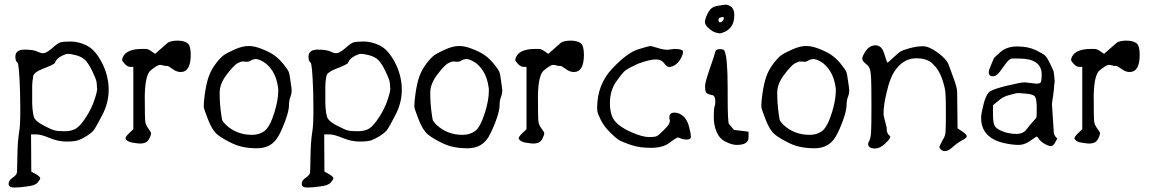

<svg xmlns="http://www.w3.org/2000/svg" viewBox="-20 -631 5013 836"><path d="M46.9 -381.8Q46.9 -382.8 46.9 -383.8Q46.9 -415 86.9 -415Q127.9 -415 145.5 -405.3Q157.2 -399.4 167 -399.4Q170.9 -400.4 174.8 -400.4Q187.5 -404.3 209 -422.9Q230.5 -442.4 242.7 -446.3Q254.9 -450.2 288.6 -450.2Q322.3 -450.2 357.9 -432.6Q393.6 -415 422.4 -360.8Q451.2 -306.6 453.1 -247.1Q453.1 -243.2 453.1 -239.3Q453.1 -183.6 425.8 -130.9Q396.5 -74.2 387.2 -63Q377.9 -51.8 357.9 -39.1Q337.9 -26.4 321.3 -20.5Q304.7 -14.6 269 -14.6Q233.4 -14.6 195.8 -30.3Q158.2 -45.9 137.7 -45.9H115.2Q115.2 35.2 116.2 116.2L137.7 127.9Q154.3 138.7 155.3 144.5Q155.3 150.4 143.6 164.1Q130.9 177.7 97.7 180.7Q66.4 185.5 43 185.5Q42 185.5 41 185.5Q17.6 185.5 17.6 169.9V168.9Q17.6 154.3 35.2 142.6Q52.7 130.9 53.7 119.6Q54.7 108.4 55.7 46.9Q56.6 -14.6 63.5 -57.6Q68.4 -85 68.4 -151.4Q68.4 -184.6 67.4 -226.6Q63.5 -354.5 55.7 -358.9Q47.9 -363.3 46.9 -381.8ZM120.1 -252Q120.1 -252 120.1 -180.7Q122.1 -128.9 131.3 -114.3Q140.6 -99.6 172.9 -83Q205.1 -66.4 218.3 -63Q231.4 -59.6 261.7 -59.6Q292 -59.6 311 -71.3Q330.1 -83 355 -121.6Q379.9 -160.2 391.6 -197.3Q403.3 -232.4 403.3 -246.1L402.3 -247.1Q402.3 -260.7 400.4 -273.9Q398.4 -287.1 381.3 -322.3Q364.3 -357.4 349.1 -371.1Q334 -384.8 310.5 -390.6Q287.1 -396.5 276.9 -396.5Q266.6 -396.5 252.9 -389.6Q224.6 -376 219.7 -358.4Q217.8 -350.6 163.1 -330.1Q127.9 -315.4 125 -300.8Q120.1 -274.4 120.1 -256.8Q120.1 -256.8 120.1 -252Z M710.9 -445.3Q725.6 -454.1 752.9 -454.1Q780.3 -454.1 795.4 -443.8Q810.5 -433.6 810.5 -392.6Q810.5 -317.4 766.6 -317.4Q749 -317.4 731.4 -330.6Q713.9 -343.8 708 -343.8Q708 -343.8 700.2 -343.8Q682.6 -348.6 676.8 -348.6Q665 -348.6 635.7 -324.2Q612.3 -304.7 610.4 -215.8V-209Q610.4 -113.3 612.8 -99.6Q615.2 -85.9 626 -71.3Q637.7 -54.7 637.7 -52.7V-49.8Q637.7 -43 630.4 -28.3Q623 -13.7 612.3 -9.8Q601.6 -5.9 591.3 -5.9Q581.1 -5.9 557.6 -9.8Q533.2 -13.7 526.4 -27.3Q526.4 -36.1 541 -49.8L560.5 -68.4V-339.8H547.9Q535.2 -339.8 523.4 -352.5Q511.7 -365.2 511.7 -370.1Q511.7 -375 515.6 -383.8Q532.2 -418 599.6 -418Q599.6 -418 613.3 -418Q625 -418 638.7 -408.2L655.3 -396.5Z M1122.1 -417Q1157.2 -403.3 1177.7 -387.7Q1198.2 -372.1 1216.3 -349.1Q1234.4 -326.2 1237.8 -316.4Q1241.2 -306.6 1243.2 -289.1L1249 -249Q1250 -242.2 1250 -236.3Q1250 -222.7 1245.1 -210.9Q1238.3 -195.3 1238.3 -172.4Q1238.3 -149.4 1222.7 -106.4Q1207 -63.5 1190.4 -35.2Q1161.1 14.6 1098.6 14.6Q1036.1 14.6 992.2 -6.3Q948.2 -27.3 926.3 -45.4Q904.3 -63.5 886.7 -108.4Q869.1 -153.3 867.2 -165Q867.2 -165 867.2 -171.9Q867.2 -187.5 872.1 -223.6Q878.9 -270.5 889.6 -299.8Q900.4 -329.1 920.4 -355Q940.4 -380.9 954.1 -390.6Q967.8 -400.4 1001.5 -415.5Q1035.2 -430.7 1062.5 -430.7Q1089.8 -430.7 1122.1 -417ZM1093.8 -374Q1081.1 -373 1071.3 -367.2Q1062.5 -361.3 1054.7 -362.3Q1053.7 -362.3 1052.7 -362.3Q1043.9 -363.3 1036.1 -363.3Q1028.3 -363.3 1013.2 -355Q998 -346.7 967.8 -307.1Q937.5 -267.6 936.5 -230.5Q936.5 -230.5 936.5 -217.8Q936.5 -187.5 940.4 -154.3Q945.3 -115.2 947.3 -108.9Q949.2 -102.5 962.9 -87.9Q1010.7 -43.9 1076.2 -43.9Q1076.2 -43.9 1079.1 -43.9Q1108.4 -43.9 1131.8 -60.5Q1155.3 -78.1 1175.8 -144.5Q1191.4 -197.3 1191.4 -232.4Q1192.4 -242.2 1190.4 -252Q1184.6 -293 1167 -320.8Q1149.4 -348.6 1127.9 -361.3Q1106.4 -374 1093.8 -374Z M1323.2 -381.8Q1323.2 -382.8 1323.2 -383.8Q1323.2 -415 1363.3 -415Q1404.3 -415 1421.9 -405.3Q1433.6 -399.4 1443.4 -399.4Q1447.3 -400.4 1451.2 -400.4Q1463.9 -404.3 1485.4 -422.9Q1506.8 -442.4 1519 -446.3Q1531.2 -450.2 1564.9 -450.2Q1598.6 -450.2 1634.3 -432.6Q1669.9 -415 1698.7 -360.8Q1727.5 -306.6 1729.5 -247.1Q1729.5 -243.2 1729.5 -239.3Q1729.5 -183.6 1702.1 -130.9Q1672.9 -74.2 1663.6 -63Q1654.3 -51.8 1634.3 -39.1Q1614.3 -26.4 1597.7 -20.5Q1581.1 -14.6 1545.4 -14.6Q1509.8 -14.6 1472.2 -30.3Q1434.6 -45.9 1414.1 -45.9H1391.6Q1391.6 35.2 1392.6 116.2L1414.1 127.9Q1430.7 138.7 1431.6 144.5Q1431.6 150.4 1419.9 164.1Q1407.2 177.7 1374 180.7Q1342.8 185.5 1319.3 185.5Q1318.4 185.5 1317.4 185.5Q1293.9 185.5 1293.9 169.9V168.9Q1293.9 154.3 1311.5 142.6Q1329.1 130.9 1330.1 119.6Q1331.1 108.4 1332 46.9Q1333 -14.6 1339.8 -57.6Q1344.7 -85 1344.7 -151.4Q1344.7 -184.6 1343.8 -226.6Q1339.8 -354.5 1332 -358.9Q1324.2 -363.3 1323.2 -381.8ZM1396.5 -252Q1396.5 -252 1396.5 -180.7Q1398.4 -128.9 1407.7 -114.3Q1417 -99.6 1449.2 -83Q1481.4 -66.4 1494.6 -63Q1507.8 -59.6 1538.1 -59.6Q1568.4 -59.6 1587.4 -71.3Q1606.4 -83 1631.3 -121.6Q1656.2 -160.2 1668 -197.3Q1679.7 -232.4 1679.7 -246.1L1678.7 -247.1Q1678.7 -260.7 1676.8 -273.9Q1674.8 -287.1 1657.7 -322.3Q1640.6 -357.4 1625.5 -371.1Q1610.4 -384.8 1586.9 -390.6Q1563.5 -396.5 1553.2 -396.5Q1543 -396.5 1529.3 -389.6Q1501 -376 1496.1 -358.4Q1494.1 -350.6 1439.5 -330.1Q1404.3 -315.4 1401.4 -300.8Q1396.5 -274.4 1396.5 -256.8Q1396.5 -256.8 1396.5 -252Z M2039.1 -417Q2074.2 -403.3 2094.7 -387.7Q2115.2 -372.1 2133.3 -349.1Q2151.4 -326.2 2154.8 -316.4Q2158.2 -306.6 2160.2 -289.1L2166 -249Q2167 -242.2 2167 -236.3Q2167 -222.7 2162.1 -210.9Q2155.3 -195.3 2155.3 -172.4Q2155.3 -149.4 2139.6 -106.4Q2124 -63.5 2107.4 -35.2Q2078.1 14.6 2015.6 14.6Q1953.1 14.6 1909.2 -6.3Q1865.2 -27.3 1843.3 -45.4Q1821.3 -63.5 1803.7 -108.4Q1786.1 -153.3 1784.2 -165Q1784.2 -165 1784.2 -171.9Q1784.2 -187.5 1789.1 -223.6Q1795.9 -270.5 1806.6 -299.8Q1817.4 -329.1 1837.4 -355Q1857.4 -380.9 1871.1 -390.6Q1884.8 -400.4 1918.5 -415.5Q1952.1 -430.7 1979.5 -430.7Q2006.8 -430.7 2039.1 -417ZM2010.7 -374Q1998 -373 1988.3 -367.2Q1979.5 -361.3 1971.7 -362.3Q1970.7 -362.3 1969.7 -362.3Q1960.9 -363.3 1953.1 -363.3Q1945.3 -363.3 1930.2 -355Q1915 -346.7 1884.8 -307.1Q1854.5 -267.6 1853.5 -230.5Q1853.5 -230.5 1853.5 -217.8Q1853.5 -187.5 1857.4 -154.3Q1862.3 -115.2 1864.3 -108.9Q1866.2 -102.5 1879.9 -87.9Q1927.7 -43.9 1993.2 -43.9Q1993.2 -43.9 1996.1 -43.9Q2025.4 -43.9 2048.8 -60.5Q2072.3 -78.1 2092.8 -144.5Q2108.4 -197.3 2108.4 -232.4Q2109.4 -242.2 2107.4 -252Q2101.6 -293 2084 -320.8Q2066.4 -348.6 2044.9 -361.3Q2023.4 -374 2010.7 -374Z M2422.9 -445.3Q2437.5 -454.1 2464.8 -454.1Q2492.2 -454.1 2507.3 -443.8Q2522.5 -433.6 2522.5 -392.6Q2522.5 -317.4 2478.5 -317.4Q2460.9 -317.4 2443.4 -330.6Q2425.8 -343.8 2419.9 -343.8Q2419.9 -343.8 2412.1 -343.8Q2394.5 -348.6 2388.7 -348.6Q2377 -348.6 2347.7 -324.2Q2324.2 -304.7 2322.3 -215.8V-209Q2322.3 -113.3 2324.7 -99.6Q2327.1 -85.9 2337.9 -71.3Q2349.6 -54.7 2349.6 -52.7V-49.8Q2349.6 -43 2342.3 -28.3Q2335 -13.7 2324.2 -9.8Q2313.5 -5.9 2303.2 -5.9Q2293 -5.9 2269.5 -9.8Q2245.1 -13.7 2238.3 -27.3Q2238.3 -36.1 2252.9 -49.8L2272.5 -68.4V-339.8H2259.8Q2247.1 -339.8 2235.4 -352.5Q2223.6 -365.2 2223.6 -370.1Q2223.6 -375 2227.5 -383.8Q2244.1 -418 2311.5 -418Q2311.5 -418 2325.2 -418Q2336.9 -418 2350.6 -408.2L2367.2 -396.5Z M2836.9 -372.1H2833Q2809.6 -372.1 2757.8 -353.5Q2715.8 -334 2702.6 -323.7Q2689.5 -313.5 2662.6 -274.9Q2635.7 -236.3 2635.7 -182.1Q2635.7 -127.9 2659.2 -101.6Q2682.6 -75.2 2730.5 -54.7Q2778.3 -34.2 2805.2 -34.2Q2832 -34.2 2840.3 -38.6Q2848.6 -43 2868.7 -63Q2888.7 -83 2892.6 -90.8Q2895.5 -96.7 2896.5 -102.5Q2896.5 -102.5 2896.5 -107.4Q2894.5 -115.2 2894.5 -119.1Q2894.5 -140.6 2916 -140.6Q2916 -140.6 2917 -140.6Q2937.5 -140.6 2955.1 -125Q2972.7 -109.4 2980.5 -78.6Q2988.3 -47.9 2988.3 -35.6Q2988.3 -23.4 2970.7 -23.4Q2955.1 -23.4 2944.3 -28.3Q2936.5 -32.2 2930.7 -32.2Q2929.7 -31.2 2927.7 -31.2Q2921.9 -29.3 2893.6 -8.3Q2865.2 12.7 2814.5 12.7Q2763.7 12.7 2726.6 0Q2689.5 -12.7 2674.8 -21.5Q2660.2 -30.3 2634.3 -56.6Q2608.4 -83 2595.7 -109.4Q2583 -135.7 2581.5 -144Q2580.1 -152.3 2580.1 -161.1Q2580.1 -262.7 2645.5 -332Q2710.9 -401.4 2758.3 -416Q2805.7 -430.7 2811.5 -430.7Q2817.4 -430.7 2841.3 -422.9Q2865.2 -415 2886.7 -414.1L2915 -418Q2954.1 -418 2954.1 -405.8Q2954.1 -393.6 2943.8 -375.5Q2933.6 -357.4 2919.9 -348.6Q2906.2 -339.8 2895.5 -339.8L2894.5 -338.9Q2883.8 -338.9 2872.1 -355.5Q2859.4 -372.1 2836.9 -372.1Z M3154.8 -606.9Q3177.2 -597.2 3177.2 -565.4Q3177.2 -533.7 3164.6 -516.6Q3151.9 -499.5 3136.2 -492.7Q3120.6 -485.8 3114.7 -485.8Q3108.9 -485.8 3096.2 -489.3Q3083.5 -492.7 3066.4 -507.3Q3049.3 -522 3049.3 -534.7Q3049.3 -547.4 3059.6 -568.8Q3069.8 -590.3 3081.1 -597.2Q3092.3 -604 3106 -606Q3119.6 -607.9 3127.9 -609.4Q3136.2 -610.8 3140.6 -610.8Q3145 -610.8 3154.8 -606.9ZM3129.4 -557.1Q3108.9 -556.2 3108.4 -544.9Q3107.9 -533.7 3114.3 -533.7Q3120.6 -533.7 3126 -539.1Q3131.3 -544.4 3131.3 -550.8Q3131.3 -557.1 3129.4 -557.1ZM3175.8 -65.4 3239.3 -57.6V-32.2Q3239.3 0 3187.5 0Q3168 0 3140.6 -13.2Q3113.3 -26.4 3100.6 -55.7Q3087.9 -85 3087.9 -120.6Q3087.9 -156.2 3091.3 -167Q3094.7 -177.7 3094.7 -186.5Q3094.7 -213.9 3082 -216.8Q3058.6 -220.7 3054.2 -229Q3049.8 -237.3 3049.8 -254.9Q3049.8 -272.5 3070.8 -332.5Q3091.8 -392.6 3094.2 -404.8Q3096.7 -417 3113.8 -417Q3130.9 -417 3133.8 -411.1Q3148.4 -385.7 3148.4 -244.1Q3148.4 -244.1 3148.4 -210Q3148.4 -96.7 3154.3 -90.8Q3165 -78.1 3175.8 -65.4Z M3549.8 -417Q3585 -403.3 3605.5 -387.7Q3626 -372.1 3644 -349.1Q3662.1 -326.2 3665.5 -316.4Q3668.9 -306.6 3670.9 -289.1L3676.8 -249Q3677.7 -242.2 3677.7 -236.3Q3677.7 -222.7 3672.9 -210.9Q3666 -195.3 3666 -172.4Q3666 -149.4 3650.4 -106.4Q3634.8 -63.5 3618.2 -35.2Q3588.9 14.6 3526.4 14.6Q3463.9 14.6 3419.9 -6.3Q3376 -27.3 3354 -45.4Q3332 -63.5 3314.5 -108.4Q3296.9 -153.3 3294.9 -165Q3294.9 -165 3294.9 -171.9Q3294.9 -187.5 3299.8 -223.6Q3306.6 -270.5 3317.4 -299.8Q3328.1 -329.1 3348.1 -355Q3368.2 -380.9 3381.8 -390.6Q3395.5 -400.4 3429.2 -415.5Q3462.9 -430.7 3490.2 -430.7Q3517.6 -430.7 3549.8 -417ZM3521.5 -374Q3508.8 -373 3499 -367.2Q3490.2 -361.3 3482.4 -362.3Q3481.4 -362.3 3480.5 -362.3Q3471.7 -363.3 3463.9 -363.3Q3456.1 -363.3 3440.9 -355Q3425.8 -346.7 3395.5 -307.1Q3365.2 -267.6 3364.3 -230.5Q3364.3 -230.5 3364.3 -217.8Q3364.3 -187.5 3368.2 -154.3Q3373 -115.2 3375 -108.9Q3377 -102.5 3390.6 -87.9Q3438.5 -43.9 3503.9 -43.9Q3503.9 -43.9 3506.8 -43.9Q3536.1 -43.9 3559.6 -60.5Q3583 -78.1 3603.5 -144.5Q3619.1 -197.3 3619.1 -232.4Q3620.1 -242.2 3618.2 -252Q3612.3 -293 3594.7 -320.8Q3577.1 -348.6 3555.7 -361.3Q3534.2 -374 3521.5 -374Z M3874 -319.3Q3854.5 -290 3840.8 -229.5Q3827.1 -174.8 3827.1 -134.8Q3827.1 -126 3840.8 -75.2Q3840.8 -75.2 3840.8 -68.4Q3840.8 -49.8 3854.5 -39.1Q3856.4 -38.1 3856.4 -35.2Q3856.4 -26.4 3833 -4.9Q3811.5 15.6 3790 15.6Q3789.1 15.6 3788.1 15.6Q3768.6 14.6 3762.7 5.9Q3760.7 2 3759.8 -2.9Q3759.8 -8.8 3763.7 -15.6Q3771.5 -29.3 3772.9 -56.6Q3774.4 -84 3774.4 -172.4Q3774.4 -260.7 3772.9 -290Q3771.5 -319.3 3767.1 -331.5Q3762.7 -343.8 3748.5 -354.5Q3734.4 -365.2 3734.4 -376Q3734.4 -386.7 3750.5 -410.2Q3766.6 -433.6 3793 -433.6Q3819.3 -433.6 3830.6 -396Q3841.8 -358.4 3844.2 -358.4Q3846.7 -358.4 3868.7 -379.4Q3890.6 -400.4 3902.3 -407.2Q3914.1 -414.1 3943.8 -421.9Q3973.6 -429.7 3999 -429.7Q4024.4 -429.7 4063 -401.9Q4101.6 -374 4111.3 -347.2Q4121.1 -320.3 4133.3 -287.1Q4145.5 -253.9 4147.5 -234.4L4149.4 -72.3L4169.9 -58.6Q4189.5 -44.9 4189.5 -38.1Q4189.5 -30.3 4169.4 -20Q4149.4 -9.8 4129.4 8.3Q4109.4 26.4 4096.2 26.9Q4083 27.3 4076.2 19.5Q4070.3 13.7 4070.3 7.8Q4071.3 7.8 4071.3 5.9Q4073.2 0 4083 -18.6Q4094.7 -36.1 4096.7 -52.7Q4098.6 -69.3 4098.6 -138.7Q4098.6 -208 4096.2 -231Q4093.8 -253.9 4081.1 -290.5Q4068.4 -327.1 4041 -353.5Q4016.6 -377 3972.7 -377Q3972.7 -377 3961.9 -377Q3909.2 -373 3874 -319.3Z M4515.6 -306.6Q4515.6 -376 4418 -376Q4418 -376 4385.7 -376Q4374 -376 4353 -345.7Q4332 -315.4 4322.8 -307.1Q4313.5 -298.8 4301.8 -298.8Q4292 -298.8 4287.1 -306.6Q4285.2 -309.6 4285.2 -314.5Q4285.2 -322.3 4289.1 -333Q4305.7 -374 4307.6 -377.9Q4308.6 -379.9 4335.9 -404.3Q4363.3 -428.7 4409.7 -428.7Q4456.1 -428.7 4488.8 -413.1Q4521.5 -397.5 4530.8 -388.7Q4540 -379.9 4553.2 -352.1Q4566.4 -324.2 4567.4 -321.3Q4568.4 -318.4 4570.3 -300.8Q4572.3 -277.3 4572.3 -273.4Q4571.3 -268.6 4570.3 -263.7Q4570.3 -247.1 4565.4 -213.9Q4560.5 -183.6 4560.5 -177.7Q4560.5 -176.8 4560.5 -175.8L4568.4 -54.7Q4569.3 -42 4580.1 -31.2L4584 -28.3L4574.2 -10.7Q4566.4 4.9 4555.7 4.9Q4555.7 4.9 4554.7 4.9Q4544.9 4.9 4527.3 -5.4Q4509.8 -15.6 4502.9 -27.3Q4498 -35.2 4494.1 -36.1Q4490.2 -35.2 4488.3 -33.2Q4480.5 -27.3 4459.5 -13.7Q4438.5 0 4414.1 0Q4389.6 0 4352.5 -7.8Q4267.6 -26.4 4253.9 -93.8Q4252 -104.5 4252 -120.1Q4252 -135.7 4263.2 -179.7Q4274.4 -223.6 4293 -234.4Q4311.5 -245.1 4368.7 -258.8Q4425.8 -272.5 4441.4 -272.5L4493.2 -266.6Q4504.9 -266.6 4510.3 -271Q4515.6 -275.4 4515.6 -306.6ZM4326.2 -191.4 4303.7 -172.9V-129.9Q4303.7 -92.8 4313 -80.1Q4322.3 -67.4 4349.1 -57.6Q4376 -47.9 4405.8 -47.9Q4435.5 -47.9 4450.7 -68.8Q4465.8 -89.8 4479 -103Q4492.2 -116.2 4493.2 -122.6Q4494.1 -128.9 4494.1 -160.6Q4494.1 -192.4 4488.8 -206.1Q4483.4 -219.7 4453.6 -222.7Q4423.8 -225.6 4414.1 -225.6Q4404.3 -225.6 4398.9 -223.6Q4393.6 -221.7 4370.1 -215.8Q4346.7 -210 4326.2 -191.4Z M4842.8 -445.3Q4857.4 -454.1 4884.8 -454.1Q4912.1 -454.1 4927.2 -443.8Q4942.4 -433.6 4942.4 -392.6Q4942.4 -317.4 4898.4 -317.4Q4880.9 -317.4 4863.3 -330.6Q4845.7 -343.8 4839.8 -343.8Q4839.8 -343.8 4832 -343.8Q4814.5 -348.6 4808.6 -348.6Q4796.9 -348.6 4767.6 -324.2Q4744.1 -304.7 4742.2 -215.8V-209Q4742.2 -113.3 4744.6 -99.6Q4747.1 -85.9 4757.8 -71.3Q4769.5 -54.7 4769.5 -52.7V-49.8Q4769.5 -43 4762.2 -28.3Q4754.9 -13.7 4744.1 -9.8Q4733.4 -5.9 4723.1 -5.9Q4712.9 -5.9 4689.5 -9.8Q4665 -13.7 4658.2 -27.3Q4658.2 -36.1 4672.9 -49.8L4692.4 -68.4V-339.8H4679.7Q4667 -339.8 4655.3 -352.5Q4643.6 -365.2 4643.6 -370.1Q4643.6 -375 4647.5 -383.8Q4664.1 -418 4731.4 -418Q4731.4 -418 4745.1 -418Q4756.8 -418 4770.5 -408.2L4787.1 -396.5Z"/></svg>

Font: Drukaatie burti
Style: Light
Weight: 300
Version: Version 0.14